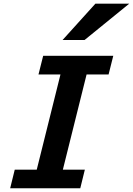

<svg xmlns="http://www.w3.org/2000/svg" viewBox="-20 -1003 708 1023"><path d="M583.5 -705.6 558.6 -606.4H441.4L314.9 -99.1H432.1L407.7 0H34.2L58.6 -99.1H175.8L302.2 -606.4H185.1L210 -705.6ZM668.5 -983.4 430.7 -790H313.5L488.3 -983.4Z"/></svg>

Font: Lesson One
Style: Bold Italic
Weight: 700
Italic angle: -14°
Designer: But Ko, Victor Gaultney, Annie Olsen, Julie Remington, Don Collingsworth, Eric Hays, Becca Hirsbrunner
Version: Version 1.100